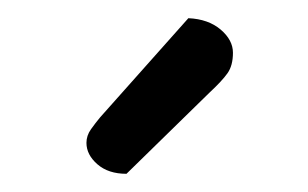

<svg xmlns="http://www.w3.org/2000/svg" viewBox="-20 -707 338 211"><path d="M187 -687Q209 -686 222.5 -674.5Q236 -663 236 -649Q236 -635 230 -626.5Q224 -618 210 -605L119 -516Q99 -516 87 -526.5Q75 -537 75 -550Q75 -558 80 -565Q85 -572 90 -578Z"/></svg>

Font: Baloo Da 2
Style: Regular
Weight: 400
Designer: Noopur Datye, Sulekha Rajkumar and Ek Type
Foundry: Ek Type
Version: Version 1.640;hotconv 1.0.111;makeotfexe 2.5.65597; ttfautoh